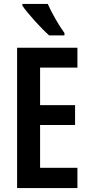

<svg xmlns="http://www.w3.org/2000/svg" viewBox="-20 -957 458 977"><path d="M223 -937H94V-928C120 -889 193 -809 230 -777H308V-789C283 -822 242 -893 223 -937ZM374 0V-103H184V-321H362V-422H184V-613H374V-714H67V0Z"/></svg>

Font: Noto Sans Myanmar ExtraCondensed SemiBold
Style: Regular
Weight: 600
Width: 2
Designer: Monotype Design Team
Foundry: Monotype Imaging Inc.
Version: Version 2.107